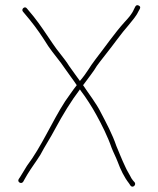

<svg xmlns="http://www.w3.org/2000/svg" viewBox="-20 -703 600 728"><path d="M506 -682C500 -685 496 -683 493 -678L488 -668C480 -649 466 -634 453 -620C414 -577 378 -524 342 -478C318 -447 312 -430 283 -396C270 -415 254 -435 242 -453C225 -481 197 -511 179 -539C153 -577 134 -607 107 -641L82 -671C74 -682 59 -668 67 -659C75 -649 79 -645 92 -629C119 -596 139 -566 163 -528C182 -500 208 -471 227 -442C239 -424 258 -400 271 -380C255 -360 243 -341 227 -319C176 -240 138 -148 82 -74C73 -59 65 -46 57 -33L51 -24C44 -13 61 -3 68 -14L73 -23C76 -28 80 -35 84 -42C99 -67 117 -90 133 -116C152 -152 170 -178 190 -216C218 -268 249 -319 283 -364C284 -363 286 -359 287 -358C305 -335 331 -294 345 -268C365 -232 389 -184 403 -143C409 -127 420 -106 426 -90C437 -60 451 -31 469 -8L475 1C483 11 497 -1 491 -11L484 -19C480 -24 476 -30 473 -37C464 -54 462 -55 454 -73C442 -98 432 -124 421 -150C407 -192 382 -239 362 -277C346 -310 314 -351 295 -380L307 -396C321 -415 331 -428 337 -437C348 -457 370 -482 384 -501C409 -532 441 -578 467 -607C481 -625 495 -639 505 -660L510 -669C513 -675 512 -679 506 -682Z"/></svg>

Font: Electronic
Style: ExThn
Weight: 100
Version: Version 1.011